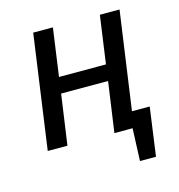

<svg xmlns="http://www.w3.org/2000/svg" viewBox="-102 -617 801 857"><g transform="rotate(-15 298.5 -188.5)"><path d="M545 -74 514 150H440L446 0H362L395 -232H178L145 0H54L128 -527H219L188 -306H405L436 -527H527L463 -74Z"/></g></svg>

Font: FiraGO
Style: Italic
Weight: 400
Italic angle: -8°
Designer: bBox Type GmbH
Foundry: bBox Type GmbH
Version: Version 1.001